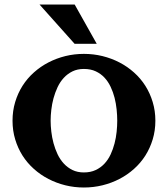

<svg xmlns="http://www.w3.org/2000/svg" viewBox="-20 -815 740 846"><path d="M664.6 -283.2Q664.6 -239.3 652.8 -200.7Q641.1 -162.1 620.4 -129.4Q599.6 -96.7 570.3 -70.6Q541 -44.4 506.1 -26.4Q471.2 -8.3 431.4 1.5Q391.6 11.2 349.6 11.2Q307.6 11.2 268.1 1.5Q228.5 -8.3 193.6 -26.4Q158.7 -44.4 129.4 -70.6Q100.1 -96.7 79.3 -129.4Q58.6 -162.1 46.9 -200.9Q35.2 -239.7 35.2 -283.2Q35.2 -326.7 46.9 -365.5Q58.6 -404.3 79.3 -437Q100.1 -469.7 129.4 -495.8Q158.7 -522 193.6 -540Q228.5 -558.1 268.1 -567.9Q307.6 -577.6 349.6 -577.6Q391.6 -577.6 431.4 -567.9Q471.2 -558.1 506.1 -540Q541 -522 570.3 -495.8Q599.6 -469.7 620.4 -437Q641.1 -404.3 652.8 -365.5Q664.6 -326.7 664.6 -283.2ZM496.6 -283.2Q496.6 -306.6 493.9 -332.8Q491.2 -358.9 484.9 -384Q478.5 -409.2 467.5 -432.4Q456.5 -455.6 440.4 -472.9Q424.3 -490.2 401.9 -500.7Q379.4 -511.2 349.6 -511.2Q321.3 -511.2 299.3 -500.5Q277.3 -489.7 261 -471.9Q244.6 -454.1 233.6 -430.7Q222.7 -407.2 215.8 -382.1Q209 -356.9 206.1 -331.3Q203.1 -305.7 203.1 -283.2Q203.1 -260.7 206.1 -235.1Q209 -209.5 215.8 -184.1Q222.7 -158.7 233.6 -135.5Q244.6 -112.3 261 -94.5Q277.3 -76.7 299.3 -65.9Q321.3 -55.2 349.6 -55.2Q378.9 -55.2 401.4 -65.7Q423.8 -76.2 440.2 -93.8Q456.5 -111.3 467.3 -134.3Q478 -157.2 484.6 -182.6Q491.2 -208 493.9 -233.9Q496.6 -259.8 496.6 -283.2ZM406.2 -622.1H308.6L154.3 -794.9H309.1Z"/></svg>

Font: Aclonica
Style: Regular
Weight: 400
Version: Version 1.001